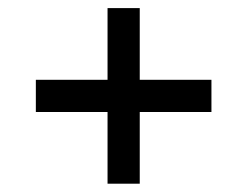

<svg xmlns="http://www.w3.org/2000/svg" viewBox="-20 -495 610 474"><path d="M245.5 -475H325V-298H502V-218.5H325V-41.5H245.5V-218.5H68.5V-298H245.5Z"/></svg>

Font: Newsreader Caption
Style: Regular
Weight: 400
Designer: Hugues Gentile
Foundry: Production Type
Version: Version 1.001